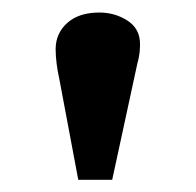

<svg xmlns="http://www.w3.org/2000/svg" viewBox="-20 -814 321 314"><path d="M108 -520 76.5 -687.5Q74 -698.5 72.5 -710.7Q71 -723 71 -733.5Q71 -759.5 90 -776.5Q109 -793.5 142.5 -793.5Q168 -793.5 188.5 -780.3Q209 -767 209 -742Q209 -736 208.3 -728.2Q207.5 -720.5 204.5 -709.5L163.5 -520Z"/></svg>

Font: Literata Variable Black
Style: Regular
Weight: 900
Designer: Latin by Veronika Burian and Jose Scaglione. Greek by Irene Vlachou. Cyrillic by Vera Evstafieva.
Foundry: TypeTogether
Version: Version 3.021